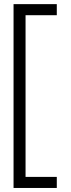

<svg xmlns="http://www.w3.org/2000/svg" viewBox="-20 -818 344 928"><path d="M45.5 90.5V-798H254.5V-744.5H103.5V37H254.5V90.5Z"/></svg>

Font: Spline Sans Light
Style: Regular
Weight: 300
Designer: Eben Sorkin, Mirko Velimirovic
Foundry: Sorkin Type
Version: Version 1.000; ttfautohint (v1.8.3)